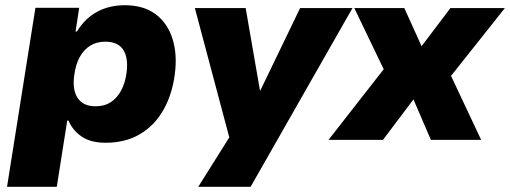

<svg xmlns="http://www.w3.org/2000/svg" viewBox="-20 -537 1958 737"><path d="M7 180 116 -507H284L270 -416H275Q298 -453 327 -475Q356 -497 389 -507Q422 -517 458 -517Q532 -517 578 -482Q624 -447 642.5 -387Q661 -327 651 -252Q641 -175 607.5 -115.5Q574 -56 518 -22.5Q462 11 385 11Q329 11 294 -12.5Q259 -36 243 -74H238L198 180ZM347 -129Q381 -129 405.5 -145Q430 -161 445.5 -190.5Q461 -220 466 -259Q473 -315 453 -346Q433 -377 384 -377Q351 -377 326 -361.5Q301 -346 285.5 -317Q270 -288 265 -248Q257 -193 278 -161Q299 -129 347 -129Z M741 180 878 -38 872 35 728 -506H923L978 -189H979L1132 -506H1333L942 180Z M1241 0 1480 -306 1487 -200 1340 -506H1532L1599 -358H1597L1709 -506H1918L1675 -200L1682 -308L1827 0H1634L1566 -158H1569L1450 0Z"/></svg>

Font: Nunito Sans 7pt Black
Style: Italic
Weight: 900
Italic angle: -9°
Version: Version 3.101;gftools[0.9.27]